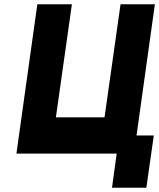

<svg xmlns="http://www.w3.org/2000/svg" viewBox="-20 -720 746 900"><path d="M57 0H527L505 160H666L701 -85H620L706 -700H545L470 -170H242L317 -700H155Z"/></svg>

Font: Unageo
Style: Black-Italic
Weight: 900
Designer: Richard Sepsi
Foundry: Richard Sepsi
Version: Version 2.000